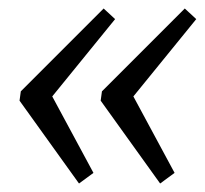

<svg xmlns="http://www.w3.org/2000/svg" viewBox="-20 -546 482 452"><path d="M224 -526 251 -501 103 -319 200 -139 166 -114 26 -309 29 -331ZM415 -526 442 -501 294 -319 391 -139 357 -114 217 -309 220 -331Z"/></svg>

Font: Pathway Extreme 8pt Thin 12pt Light
Style: Italic
Weight: 300
Italic angle: -8°
Version: Version 1.001;gftools[0.9.26]